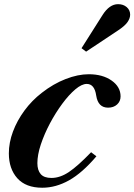

<svg xmlns="http://www.w3.org/2000/svg" viewBox="-20 -891 645 922"><path d="M183 10.5Q104 10.5 63.2 -35Q22.5 -80.5 22.5 -154.5Q22.5 -206 42.2 -259Q62 -312 97.5 -360.2Q133 -408.5 181 -445.5Q236 -488.5 295.2 -511.5Q354.5 -534.5 406 -534.5Q473 -534.5 516 -504.2Q559 -474 559 -428Q559 -404.5 542.2 -389.2Q525.5 -374 499 -374Q451 -374 442 -432Q434 -488 396.5 -488Q372.5 -488 341.5 -461.8Q310.5 -435.5 278.8 -392.5Q247 -349.5 220 -298.8Q193 -248 176.2 -197.8Q159.5 -147.5 159.5 -107.5Q159.5 -73.5 175.5 -55Q191.5 -36.5 227 -36.5Q268.5 -36.5 311.2 -65.2Q354 -94 417.5 -160L443 -140.5Q375 -60.5 311.5 -25Q248 10.5 183 10.5ZM393.5 -643 371.5 -659.5 472.5 -819Q505.5 -871 547 -871Q572 -871 588.5 -856.8Q605 -842.5 605 -820.5Q605 -803 592 -784.5Q579 -766 545.5 -744Z"/></svg>

Font: Libre Caslon Text Bold
Style: Italic
Weight: 700
Italic angle: -22.583°
Designer: Pablo Impallari, Rodrigo Fuenzalida, Katja Schimmel
Foundry: Pablo Impallari, Rodrigo Fuenzalida
Version: Version 2.000